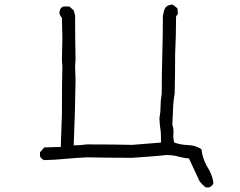

<svg xmlns="http://www.w3.org/2000/svg" viewBox="-20 -696 1040 831"><path d="M885 115H870Q856 104 844 89L798 -10Q769 -13 742 -21Q723 -25 704 -25Q693 -25 682 -23Q643 -19 552 -13Q454 -13 356 -15Q309 -13 263.5 -8.5Q218 -4 172 -3Q166 -4 160 -9.5Q154 -15 153 -22V-37L172 -58L243 -60L248 -202Q248 -348 250 -407L248 -437L250 -530L248 -619Q238 -629 237 -642Q240 -665 257 -668H280L299 -651L305 -629Q305 -534 307 -439L305 -409L307 -350Q305 -208 299 -67Q327 -67 356 -71Q470 -71 552 -69L677 -79Q677 -127 674 -138Q671 -160 670 -183Q675 -211 675 -237.5Q675 -264 680 -291Q680 -377 682.5 -460.5Q685 -544 685 -627L690 -650Q697 -676 728 -676L748 -660L750 -636L742 -625Q742 -543 738 -461Q738 -376 736 -291Q730 -259 729 -224Q728 -189 726 -155Q731 -142 731 -127L730 -107Q730 -92 734 -79Q763 -69 795 -68Q827 -67 852 -50Q856 -11 876 24Q898 58 904 95Q900 110 885 115Z"/></svg>

Font: Yozai
Style: Regular
Weight: 400
Designer: LXGW / Y.OzVox
Foundry: LXGW / Y.OzVox
Version: Version 0.861;October 22, 2024